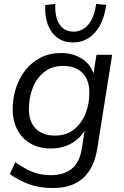

<svg xmlns="http://www.w3.org/2000/svg" viewBox="-20 -764 626 973"><path d="M248 188.9Q180.3 188.9 126.1 169.1Q71.8 149.2 29.6 117.8L57.5 58.3Q87.1 78.4 114.5 93.3Q141.9 108.1 172.2 115.9Q202.4 123.6 238.5 123.6Q302.8 123.6 343 91.6Q383.1 59.6 394.2 -8.9L412.4 -124.1L420.8 -123.1Q404.3 -88.4 377.5 -63.3Q350.7 -38.2 315.4 -24.8Q280 -11.5 237.8 -11.5Q179.8 -11.5 136.4 -35.7Q92.9 -60 68.7 -105Q44.4 -149.9 44.4 -210.3Q44.4 -266.3 60.9 -317.8Q77.3 -369.2 109 -409Q140.7 -448.8 186.2 -472Q231.7 -495.3 290.2 -495.3Q350.4 -495.3 396.2 -465.9Q442.1 -436.5 459.1 -376.1L451.7 -377L468.8 -486.3H548.4L473.3 -13.3Q462.8 54.1 434.2 98.9Q405.6 143.7 359.4 166.3Q313.2 188.9 248 188.9ZM258.8 -76.8Q315.3 -76.8 353.9 -107.1Q392.5 -137.3 412.7 -187Q432.8 -236.6 432.8 -294.1Q433.3 -358.3 398.2 -394.1Q363.1 -430 299.5 -430Q244 -430 205.1 -399.7Q166.3 -369.4 146.6 -320.3Q126.9 -271.1 126.4 -213.6Q125.9 -148.4 160.8 -112.6Q195.7 -76.8 258.8 -76.8ZM349.2 -548.9Q304.9 -548.9 272.3 -571.8Q239.7 -594.8 223 -637.5Q206.4 -680.2 209.4 -738.7L260.2 -744.1Q257.2 -676.7 281.8 -640.2Q306.4 -603.7 352.1 -603.7Q398.3 -603.7 428.2 -640.2Q458.1 -676.7 467.2 -744.1L518 -738.7Q510.5 -680.2 487.8 -637.5Q465.2 -594.8 429.8 -571.8Q394.5 -548.9 349.2 -548.9Z"/></svg>

Font: Nunito Sans 12pt ExtraLight
Style: Italic
Weight: 200
Italic angle: -9°
Designer: Vernon Adams
Foundry: Vernon Adams
Version: Version 3.101;gftools[0.9.27]